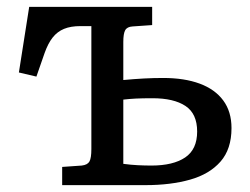

<svg xmlns="http://www.w3.org/2000/svg" viewBox="-20 -539 729 559"><path d="M161 0V-53L218 -57Q235 -59 240.5 -69Q246 -79 246 -105V-463H214Q186 -463 166.5 -455Q147 -447 133.5 -430Q120 -413 110 -385L86 -316L35 -328L65 -519H423V-466L366 -462Q350 -461 344.5 -451Q339 -441 339 -417V-306Q371 -309 399 -310.5Q427 -312 455 -312Q517 -312 561.5 -295.5Q606 -279 630 -246.5Q654 -214 654 -166Q654 -105 622 -68.5Q590 -32 533.5 -16Q477 0 404 0ZM421 -57Q484 -57 519 -80.5Q554 -104 554 -156Q554 -208 520 -230.5Q486 -253 424 -253Q394 -253 375 -252Q356 -251 339 -249V-62Q361 -59 381.5 -58Q402 -57 421 -57Z"/></svg>

Font: Literata Variable Black
Style: Regular
Weight: 900
Designer: Latin by Veronika Burian and Jose Scaglione. Greek by Irene Vlachou. Cyrillic by Vera Evstafieva.
Foundry: TypeTogether
Version: Version 3.021